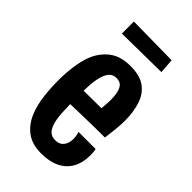

<svg xmlns="http://www.w3.org/2000/svg" viewBox="-210 -741 824 824"><g transform="rotate(45 202.0 -329.0)"><path d="M210 12Q154 12 119.5 -14Q85 -40 67 -84Q52 -120 46 -165.5Q40 -211 40 -261Q40 -306 45.5 -346.5Q51 -387 63 -420Q82 -468 119 -496.5Q156 -525 216 -525Q273 -525 305 -502Q337 -479 351 -437.5Q365 -396 365 -342Q365 -316 362 -288Q359 -260 355 -230L255 -300Q256 -317 257.5 -332.5Q259 -348 259 -362Q259 -387 254.5 -406Q250 -425 240 -435.5Q230 -446 210 -446Q188 -446 175.5 -431Q163 -416 157 -390Q151 -367 149.5 -336Q148 -305 148 -270Q148 -245 148.5 -222Q149 -199 150 -178.5Q151 -158 154 -140Q159 -108 172.5 -89.5Q186 -71 212 -71Q231 -71 242 -79Q253 -87 258.5 -100.5Q264 -114 264 -131Q264 -140 262.5 -149Q261 -158 258 -167H362Q364 -157 364.5 -147.5Q365 -138 365 -129Q365 -86 347 -54Q329 -22 294.5 -5Q260 12 210 12ZM73 -223 70 -307 338 -309 355 -230Q355 -230 336 -230Q317 -230 286 -229.5Q255 -229 217 -228Q179 -227 141.5 -226Q104 -225 73 -223ZM91 -597V-670L323 -667L328 -600Z"/></g></svg>

Font: Truculenta
Style: Bold
Weight: 700
Designer: Ivan Castro, Eva Sanz & Omnibus-Type Team
Foundry: Omnibus-Type
Version: Version 1.002